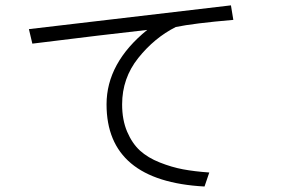

<svg xmlns="http://www.w3.org/2000/svg" viewBox="-20 -677 1040 710"><path d="M86.9 -569.3 834 -657.2 842.8 -603.5Q695.3 -590.8 629.9 -577.1Q550.8 -537.1 491.2 -462.4Q431.6 -387.7 431.6 -291Q431.6 -233.4 450.2 -189.9Q468.8 -146.5 497.6 -120.1Q526.4 -93.8 570.8 -76.2Q615.2 -58.6 657.2 -50.8Q699.2 -43 753.9 -39.1L736.3 12.7Q374 -6.8 374 -291Q374 -444.3 524.4 -566.4Q374 -549.8 99.6 -515.6Z"/></svg>

Font: Gothic A1 Light
Style: Regular
Weight: 300
Version: Version 2.50